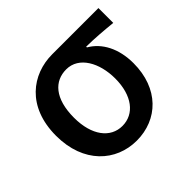

<svg xmlns="http://www.w3.org/2000/svg" viewBox="-137 -717 897 897"><g transform="rotate(-45 311.5 -268.5)"><path d="M299 14C438 14 544 -86 544 -253C544 -350 505 -423 442 -459V-464C502 -463 549 -459 610 -453V-551H305C172 -551 48 -461 48 -269C48 -87 163 14 299 14ZM300 -82C222 -82 167 -152 167 -269C167 -397 224 -455 301 -455C385 -455 433 -366 433 -263C433 -151 379 -82 300 -82Z"/></g></svg>

Font: Noto Sans CJK HK Medium
Style: Regular
Weight: 500
Designer: Ryoko NISHIZUKA 西塚涼子 (kana, bopomofo & ideographs); Paul D. Hunt (Latin, Greek & Cyrillic); Sandoll Communications 산돌커뮤니
Foundry: Adobe
Version: Version 2.004;hotconv 1.0.118;makeotfexe 2.5.65603